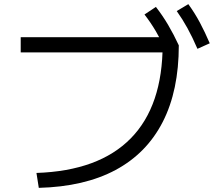

<svg xmlns="http://www.w3.org/2000/svg" viewBox="-20 -875 1040 927"><path d="M156 -40Q457.3 -50.1 611.3 -206.9Q765.3 -363.7 765.3 -661.3L803.3 -622H80V-695.4H813.3L843.3 -656Q843.3 -438 765.8 -286.5Q688.3 -135 538 -54.3Q387.7 26.3 167.3 32ZM784 -625.3Q757.3 -681.6 732.5 -724Q707.6 -766.3 677.6 -805L732.7 -841.7Q766 -798.7 792.3 -753.8Q818.7 -709 843.3 -656ZM933.3 -639.3Q909 -695.6 885.1 -739Q861.3 -782.3 833.3 -821.6L889.3 -855Q921 -811.3 945.3 -765.5Q969.7 -719.7 992.7 -666Z"/></svg>

Font: M PLUS 2 Thin
Style: Regular
Weight: 100
Designer: Coji Morishita
Foundry: UNDERFOREST DESIGN
Version: Version 1.001